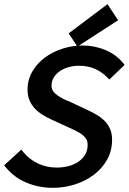

<svg xmlns="http://www.w3.org/2000/svg" viewBox="-37 -888 617 920"><path d="M358 -670Q415 -670 466.5 -649Q518 -628 553 -586L560 -577L487 -507L476 -518Q422 -573 341 -573Q316 -573 292.5 -566.5Q269 -560 250.5 -547.5Q232 -535 221 -517.5Q210 -500 210 -477Q210 -462 217.5 -451Q225 -440 237 -432Q249 -423 265 -415Q273 -411 281 -407.5Q289 -404 297 -401L380 -362Q404 -351 426 -338Q448 -325 464.5 -308.5Q481 -292 490.5 -270Q500 -248 500 -218Q500 -165 476 -122.5Q452 -80 412 -50Q372 -20 321 -4Q270 12 217 12Q150 12 90.5 -12.5Q31 -37 -10 -87L-17 -96L65 -171L75 -159Q104 -124 145 -104.5Q186 -85 235 -85Q264 -85 291 -92Q318 -99 338.5 -113Q359 -127 371 -147Q383 -167 383 -194Q383 -211 376 -222Q369 -233 358 -242Q346 -251 330 -259Q322 -264 313.5 -267.5Q305 -271 297 -275L212 -314Q188 -325 167 -338Q146 -351 130 -368Q114 -385 104.5 -407Q95 -429 95 -458Q95 -506 118 -545.5Q141 -585 178.5 -612.5Q216 -640 263 -655Q310 -670 358 -670ZM292 -728 478 -868 529 -791 334 -665Z"/></svg>

Font: Codetta
Style: Bold Italic
Weight: 700
Italic angle: -11°
Designer: Ulrich Proeller
Foundry: PROSA GmbH
Version: Version 2.00;September 29, 2018;FontCreator 11.5.0.2427 64-b